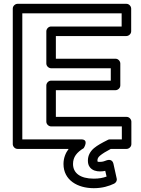

<svg xmlns="http://www.w3.org/2000/svg" viewBox="-20 -756 741 1007"><path d="M363 104C363 67 383 43 419 21C419 21 449 -25 406 -25H97V-686H618V-617H248C233 -617 223 -603 223 -592V-423C223 -408 237 -398 248 -398H561V-333H248C233 -333 223 -319 223 -308V-118C223 -103 237 -93 248 -93H619V-25H556C552 -25 548 -24 545 -22C515 -7 491 6 473 21C453 38 441 60 441 86C441 98 443 111 452 122C465 138 485 143 504 143C515 143 525 142 532 140L539 170C520 177 499 181 472 181C400 181 363 151 363 104ZM491 86C491 77 494 69 505 60C517 50 536 38 561 25H644C655 25 669 15 669 0V-118C669 -129 659 -143 644 -143H273V-283H586C597 -283 611 -293 611 -308V-423C611 -434 601 -448 586 -448H273V-567H643C654 -567 668 -577 668 -592V-711C668 -722 658 -736 643 -736H72C61 -736 47 -726 47 -711V0C47 11 57 25 72 25H340C324 46 313 73 313 104C313 189 387 231 472 231C517 231 552 220 579 207C588 202 595 192 592 180L575 103C570 81 552 81 542 84C528 89 520 93 504 93C492 93 491 93 491 86Z"/></svg>

Font: Asimov
Style: XWidOu
Weight: 500
Designer: Google
Version: Version 2.000980; 2014